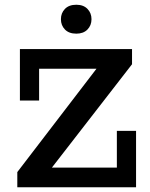

<svg xmlns="http://www.w3.org/2000/svg" viewBox="-20 -790 632 810"><path d="M53 0V-64L387 -500H145V-366H64V-583H537V-519L199 -83H473V-238H554V0ZM302 -648Q271 -648 254 -665.5Q237 -683 237 -709Q237 -735 254 -752.5Q271 -770 302 -770Q332 -770 349 -752.5Q366 -735 366 -709Q366 -683 349 -665.5Q332 -648 302 -648Z"/></svg>

Font: Rokkitt SemiBold SemiBold
Style: Regular
Weight: 600
Version: Version 3.103